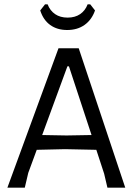

<svg xmlns="http://www.w3.org/2000/svg" viewBox="-20 -863 618 883"><path d="M556 0H474L459 -64L423 -174L279 -177L149 -174L110 -68L94 0H14L249 -641H342ZM401 -242 297 -558H290L174 -242L286 -240ZM417 -815Q402 -772 369 -748.5Q336 -725 289 -725Q243 -725 211 -748Q179 -771 165 -815L187 -843H199Q210 -814 233.5 -798Q257 -782 291 -782Q325 -782 348.5 -798Q372 -814 383 -843H395Z"/></svg>

Font: Alegreya Sans
Style: Regular
Weight: 400
Designer: Juan Pablo del Peral
Foundry: Huerta Tipografica
Version: Version 2.008; ttfautohint (v1.6)